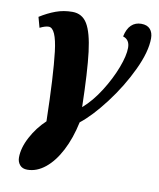

<svg xmlns="http://www.w3.org/2000/svg" viewBox="-87 -614 764 923"><g transform="rotate(10 295.0 -153.0)"><path d="M60 189Q60 142 88.5 88.5Q117 35 160 -5Q155 -229 141.5 -342Q128 -455 92 -455Q75 -455 49 -442L35 -493Q73 -517 111 -531Q149 -545 192 -545Q240 -545 265 -503.5Q290 -462 301.5 -369Q313 -276 317 -102Q363 -142 401.5 -203Q440 -264 462.5 -323.5Q485 -383 485 -421Q485 -461 452 -471Q460 -509 479.5 -527.5Q499 -546 528 -546Q557 -546 571.5 -529.5Q586 -513 586 -485Q586 -420 543 -329Q500 -238 436.5 -154.5Q373 -71 318 -28Q301 52 269.5 112.5Q238 173 196.5 206.5Q155 240 109 240Q85 240 72.5 225Q60 210 60 189Z"/></g></svg>

Font: Noto Serif NarrowBlack
Style: Italic
Weight: 900
Width: 4
Italic angle: -12°
Designer: Monotype Design Team
Foundry: Monotype Imaging Inc.
Version: Version 1.001